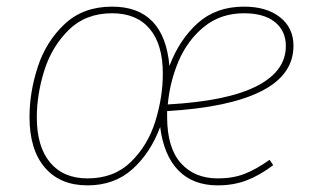

<svg xmlns="http://www.w3.org/2000/svg" viewBox="-20 -549 943 579"><path d="M484 -214V-196Q484 -104 525 -57.5Q566 -11 637 -11Q682 -11 717 -24.5Q752 -38 793 -67L804 -51Q763 -20 723.5 -5Q684 10 637 10Q562 10 518 -35Q474 -80 463 -166Q434 -88 379.5 -39Q325 10 244 10Q161 10 115 -44Q69 -98 69 -196Q69 -271 94 -347.5Q119 -424 175 -476.5Q231 -529 318 -529Q475 -529 491 -350Q521 -430 576.5 -479.5Q632 -529 716 -529Q784 -529 824.5 -497Q865 -465 865 -411Q865 -323 768 -274Q671 -225 484 -214ZM471 -327Q471 -415 431.5 -462Q392 -509 318 -509Q238 -509 187 -458.5Q136 -408 113.5 -336Q91 -264 91 -195Q91 -107 131 -59Q171 -11 244 -11Q324 -11 375 -61Q426 -111 448.5 -183.5Q471 -256 471 -327ZM486 -234Q665 -244 753.5 -289Q842 -334 842 -410Q842 -456 809 -482.5Q776 -509 716 -509Q645 -509 595 -468Q545 -427 518.5 -364.5Q492 -302 486 -234Z"/></svg>

Font: Fira Sans Thin
Style: Italic
Weight: 250
Italic angle: -8°
Designer: Carrois Corporate & Edenspiekermann AG
Foundry: Carrois Corporate GbR & Edenspiekermann AG
Version: Version 4.203